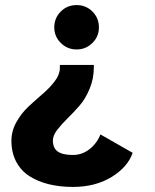

<svg xmlns="http://www.w3.org/2000/svg" viewBox="-20 -726 610 757"><path d="M370 -618Q370 -582 344.2 -556.5Q318.5 -531 282 -531Q245.5 -531 219.8 -556.5Q194 -582 194 -618Q194 -655 219.5 -680.5Q245 -706 282 -706Q319 -706 344.5 -680.5Q370 -655 370 -618ZM350 -470V-462Q350 -415.5 333.2 -375.5Q316.5 -335.5 292.8 -308.5Q269 -281.5 245.5 -258.5Q222 -235.5 205.2 -213.5Q188.5 -191.5 188.5 -172Q188.5 -142 207.8 -128.5Q227 -115 267.5 -115Q303.5 -115 332.8 -137.8Q362 -160.5 376 -196L503 -123.5Q484 -67.5 420 -28.2Q356 11 267.5 11Q216 11 173 0.5Q130 -10 96.5 -31.2Q63 -52.5 44 -88.2Q25 -124 25 -171Q25 -209.5 44.8 -244.8Q64.5 -280 92.5 -306Q120.5 -332 148.5 -356Q176.5 -380 196.2 -406.2Q216 -432.5 216 -458V-470Z"/></svg>

Font: League Mono Narrow ExtraBold
Style: Regular
Weight: 800
Width: 3
Designer: Tyler Finck
Foundry: The League of Moveable Type / Tyler Finck
Version: Version 2.210